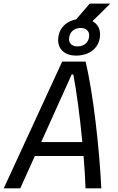

<svg xmlns="http://www.w3.org/2000/svg" viewBox="-40 -1031 645 1051"><path d="M-19.5 0H70.8L150.9 -177.2H417.5C422.4 -115.7 426.3 -55.2 428.2 0H514.6C503.4 -226.6 470.2 -519 428.7 -693.8H300.3ZM375.5 -726.6C455.1 -726.6 507.8 -773.4 507.8 -843.8C507.8 -875.5 492.2 -900.9 466.3 -915L563.5 -1011.2H451.2L376.5 -924.8C316.4 -913.1 278.3 -870.1 278.3 -810.5C278.3 -760.3 316.9 -726.6 375.5 -726.6ZM185.5 -253.4 352.5 -623.5H361.3C378.9 -531.7 397.5 -393.6 410.6 -253.4ZM384.3 -776.9C356.4 -776.9 337.9 -792.5 337.9 -815.9C337.9 -853 363.8 -877.9 401.9 -877.9C429.7 -877.9 448.2 -861.8 448.2 -838.4C448.2 -801.3 422.4 -776.9 384.3 -776.9Z"/></svg>

Font: Cascadia Mono NF SemiLight
Style: Italic
Weight: 350
Italic angle: -10°
Monospace: yes
Designer: Aaron Bell
Foundry: Saja Typeworks
Version: Version 2404.023